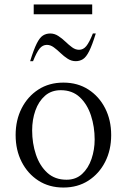

<svg xmlns="http://www.w3.org/2000/svg" viewBox="-20 -830 568 860"><path d="M264 10Q200 10 152 -21Q104 -52 77 -105Q50 -158 50 -225Q50 -292 77 -345Q104 -398 152 -429Q200 -460 264 -460Q328 -460 376 -429Q424 -398 451 -345Q478 -292 478 -225Q478 -158 451 -105Q424 -52 376 -21Q328 10 264 10ZM278 -25Q320 -25 348 -51Q376 -77 390 -118.5Q404 -160 404 -205Q404 -262 387.5 -312.5Q371 -363 337.5 -394.5Q304 -426 252 -426Q210 -426 181.5 -401Q153 -376 138.5 -335Q124 -294 124 -246Q124 -188 141 -137.5Q158 -87 192 -56Q226 -25 278 -25ZM115 -556Q131 -608 144.5 -635Q158 -662 172.5 -671Q187 -680 205 -680Q224 -680 241 -669Q258 -658 273 -643.5Q288 -629 303 -618Q318 -607 334 -607Q353 -607 366.5 -623.5Q380 -640 396 -680H409Q393 -628 379.5 -601Q366 -574 351.5 -565Q337 -556 319 -556Q300 -556 283 -567Q266 -578 251 -592.5Q236 -607 221 -618Q206 -629 190 -629Q171 -629 157.5 -612.5Q144 -596 128 -556ZM131 -766V-810H393V-766Z"/></svg>

Font: Spectral Light
Style: Regular
Weight: 300
Designer: Jean-Baptiste Levee
Foundry: Production Type
Version: Version 2.001